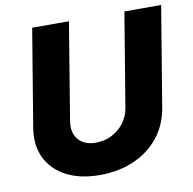

<svg xmlns="http://www.w3.org/2000/svg" viewBox="-81 -810 909 902"><g transform="rotate(-10 373.0 -359.5)"><path d="M324.7 9.3Q230.5 9.3 164.8 -25.1Q99.1 -59.6 69.6 -121.3Q40 -183.1 53.7 -264.6L130.4 -727.5H305.7L230 -267.6Q220.2 -210.9 248.5 -177.2Q276.9 -143.6 332 -143.6Q374 -143.6 408.9 -161.6Q443.8 -179.7 466.8 -210.4Q489.7 -241.2 496.1 -279.3L570.3 -727.5H745.6L667 -252.9Q653.8 -171.4 606.7 -112.5Q559.6 -53.7 487.1 -22.2Q414.6 9.3 324.7 9.3Z"/></g></svg>

Font: Inter Extra Bold
Style: Italic
Weight: 800
Italic angle: -9.39999°
Designer: Rasmus Andersson
Foundry: rsms
Version: Version 4.000;git-3c8e0fc